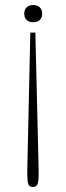

<svg xmlns="http://www.w3.org/2000/svg" viewBox="-20 -500 263 760"><path d="M76 -446Q76 -462 85.5 -471Q95 -480 111 -480Q128 -480 137.5 -471Q147 -462 147 -446Q147 -430 137.5 -421Q128 -412 111 -412Q95 -412 85.5 -421Q76 -430 76 -446ZM88 189V173L100 -371H120L133 173V189Q133 218 128.5 229Q124 240 110 240Q96 240 92 229Q88 218 88 189Z"/></svg>

Font: Taviraj Thin
Style: Regular
Weight: 250
Designer: Katatrad Team
Foundry: CadsonDemak
Version: Version 1.001